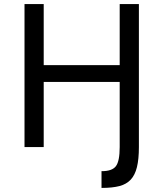

<svg xmlns="http://www.w3.org/2000/svg" viewBox="-20 -720 800 940"><path d="M100 0V-700H194V-401H566V-700H660V0Q660 59 650.5 98Q641 137 620 159.5Q599 182 564.5 191Q530 200 479 200H477V118H479Q529 118 547.5 93.5Q566 69 566 0V-319H194V0Z"/></svg>

Font: Golos Text
Style: Regular
Weight: 400
Designer: A.Korolkova, Vitaly Kuzmin
Foundry: ParaType Ltd
Version: Version 2.004